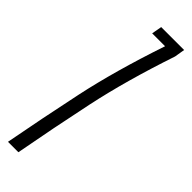

<svg xmlns="http://www.w3.org/2000/svg" viewBox="-255 -679 684 684"><g transform="rotate(45 87.0 -337.5)"><path d="M-19 0H33.5Q61 -149.5 93 -300.2Q125 -451 187 -636L193.5 -675H78L71 -636.5H136L135.5 -635Q72.5 -447.5 40.2 -295.8Q8 -144 -19 0Z"/></g></svg>

Font: Anybody UltraCondensed Light
Style: Italic
Weight: 300
Width: 1
Italic angle: -10°
Version: Version 1.113;gftools[0.9.25]